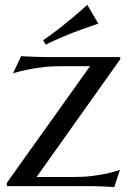

<svg xmlns="http://www.w3.org/2000/svg" viewBox="-20 -757 526 781"><path d="M128.9 -37.1H283.2Q323.2 -37.1 356.9 -41.5Q390.6 -45.9 415.5 -51.3Q444.3 -57.6 467.8 -65.9L444.8 3.9Q438.5 3.4 423.6 2.7Q408.7 2 391.8 1.2Q375 0.5 360.4 0.2Q345.7 0 339.8 0H7.8V-13.2L346.2 -487.8H228Q185.5 -487.8 150.4 -483.2Q115.2 -478.5 88.9 -473.1Q58.6 -466.8 33.2 -459L65.9 -528.8Q72.3 -527.8 87.6 -527.3Q103 -526.9 119.9 -526.1Q136.7 -525.4 151.1 -525.1Q165.5 -524.9 170.9 -524.9H469.2V-516.1ZM379.9 -661.1Q343.8 -648.9 306.6 -635.3Q290.5 -629.4 272.9 -622.6Q255.4 -615.7 237.3 -607.9Q219.2 -600.1 200.9 -592Q182.6 -584 166 -575.2L155.3 -593.3Q187 -614.3 218.5 -639.2Q250 -664.1 276.4 -686Q306.6 -711.4 335 -737.3Z"/></svg>

Font: Marcellus SC
Style: Regular
Weight: 400
Designer: Astigmatic (AOETI)
Foundry: Astigmatic (AOETI)
Version: Version 1.001